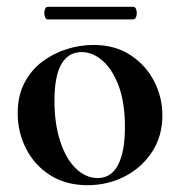

<svg xmlns="http://www.w3.org/2000/svg" viewBox="-20 -531 529 564"><path d="M237 13Q174 13 128 -16Q82 -45 57 -93.5Q32 -142 32 -198Q32 -250 52 -288Q72 -326 105 -350.5Q138 -375 177 -387Q216 -399 254 -399Q318 -399 363.5 -369Q409 -339 433 -292Q457 -245 457 -192Q457 -131 426.5 -84.5Q396 -38 346 -12.5Q296 13 237 13ZM267 -8Q307 -8 327 -47Q347 -86 347 -157Q347 -230 328.5 -279Q310 -328 281 -353Q252 -378 220 -378Q181 -378 160.5 -343Q140 -308 140 -235Q140 -167 157 -115.5Q174 -64 203 -36Q232 -8 267 -8ZM120 -474Q114 -474 111.5 -483.5Q109 -493 111.5 -502Q114 -511 120 -511H371Q378 -511 380.5 -502Q383 -493 380.5 -483.5Q378 -474 371 -474Z"/></svg>

Font: Cormorant Light
Style: Regular
Weight: 300
Designer: Christian Thalmann (Catharsis Fonts)
Foundry: Catharsis Fonts
Version: Version 4.000